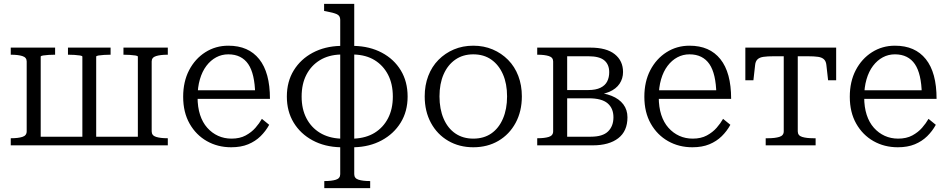

<svg xmlns="http://www.w3.org/2000/svg" viewBox="-20 -757 4938 1000"><path d="M119 -437Q119 -458 96.5 -465Q74 -472 38 -472H36V-509H267V-472H264Q250 -472 233 -471Q216 -470 204 -468Q192 -466 192 -462V0H36V-37H38Q74 -37 96.5 -44Q119 -51 119 -73ZM698 -462Q698 -466 685.5 -468Q673 -470 656.5 -471Q640 -472 625 -472H623V-509H854V-472H852Q816 -472 793 -465Q770 -458 770 -437V-73Q770 -51 793 -44Q816 -37 852 -37H854V0H698ZM167 -45H736V0H167ZM334 -472V-509H556V-472H553Q539 -472 522 -471Q505 -470 493 -468Q481 -466 481 -462V0H409V-462Q409 -466 397 -468Q385 -470 368 -471Q351 -472 337 -472Z M1009 -251Q1009 -199 1022 -159Q1035 -119 1059.5 -91.5Q1084 -64 1116 -49.5Q1148 -35 1186 -35Q1229 -35 1259.5 -51.5Q1290 -68 1310.5 -91.5Q1331 -115 1344 -138L1382 -107Q1364 -74 1337 -47.5Q1310 -21 1272.5 -5.5Q1235 10 1184 10Q1114 10 1057.5 -22Q1001 -54 967.5 -113Q934 -172 934 -253Q934 -332 965 -391.5Q996 -451 1049.5 -485Q1103 -519 1169 -519Q1222 -519 1262 -501.5Q1302 -484 1330 -449Q1358 -414 1372 -362.5Q1386 -311 1386 -242H990V-287H1333L1309 -268Q1308 -320 1299 -359Q1290 -398 1273 -423Q1256 -448 1230 -461Q1204 -474 1169 -474Q1135 -474 1106 -458.5Q1077 -443 1055 -414Q1033 -385 1021 -343.5Q1009 -302 1009 -251Z M1825 -737V150Q1825 172 1847.5 179Q1870 186 1906 186H1908V223H1669V186H1671Q1707 186 1729.5 179Q1752 172 1752 150V-654Q1752 -675 1734.5 -683Q1717 -691 1679 -698L1668 -700V-737ZM1753 -518V-473Q1691 -471 1646 -443.5Q1601 -416 1576 -368Q1551 -320 1551 -254Q1551 -189 1576 -141Q1601 -93 1646 -65.5Q1691 -38 1753 -35V10Q1671 8 1608 -26Q1545 -60 1509.5 -118.5Q1474 -177 1474 -254Q1474 -332 1510 -390.5Q1546 -449 1609 -482.5Q1672 -516 1753 -518ZM1824 10V-35Q1887 -38 1931.5 -65.5Q1976 -93 2001 -141Q2026 -189 2026 -254Q2026 -320 2001 -368Q1976 -416 1931.5 -443.5Q1887 -471 1824 -473V-518Q1906 -516 1969 -482.5Q2032 -449 2067.5 -390.5Q2103 -332 2103 -254Q2103 -177 2067 -118.5Q2031 -60 1968 -26Q1905 8 1824 10Z M2698 -255Q2698 -177 2665.5 -117Q2633 -57 2576 -23.5Q2519 10 2445 10Q2372 10 2314.5 -23.5Q2257 -57 2224.5 -117Q2192 -177 2192 -255Q2192 -313 2210.5 -361.5Q2229 -410 2263.5 -445Q2298 -480 2344 -499.5Q2390 -519 2445 -519Q2500 -519 2546 -499.5Q2592 -480 2626.5 -445Q2661 -410 2679.5 -361.5Q2698 -313 2698 -255ZM2269 -255Q2269 -189 2290.5 -139Q2312 -89 2351.5 -62Q2391 -35 2445 -35Q2500 -35 2539 -62Q2578 -89 2599.5 -139Q2621 -189 2621 -255Q2621 -321 2599.5 -370Q2578 -419 2539 -446.5Q2500 -474 2445 -474Q2391 -474 2351.5 -446.5Q2312 -419 2290.5 -370Q2269 -321 2269 -255Z M2778 -509H3055Q3139 -509 3182 -474.5Q3225 -440 3225 -382Q3225 -348 3207 -321Q3189 -294 3153 -278.5Q3117 -263 3064 -262L3094 -284V-254L3069 -276Q3125 -274 3165 -258Q3205 -242 3226.5 -213.5Q3248 -185 3248 -146Q3248 -74 3200 -37Q3152 0 3067 0H2778V-37H2780Q2816 -37 2838.5 -44Q2861 -51 2861 -73V-437Q2861 -458 2838.5 -465Q2816 -472 2780 -472H2778ZM2934 -45H3057Q3119 -45 3147 -72.5Q3175 -100 3175 -146Q3175 -193 3144.5 -219Q3114 -245 3047 -245H2921V-288H3044Q3083 -288 3107.5 -300Q3132 -312 3142.5 -333Q3153 -354 3153 -381Q3153 -421 3127.5 -442.5Q3102 -464 3045 -464H2934Z M3411 -251Q3411 -199 3424 -159Q3437 -119 3461.5 -91.5Q3486 -64 3518 -49.5Q3550 -35 3588 -35Q3631 -35 3661.5 -51.5Q3692 -68 3712.5 -91.5Q3733 -115 3746 -138L3784 -107Q3766 -74 3739 -47.5Q3712 -21 3674.5 -5.5Q3637 10 3586 10Q3516 10 3459.5 -22Q3403 -54 3369.5 -113Q3336 -172 3336 -253Q3336 -332 3367 -391.5Q3398 -451 3451.5 -485Q3505 -519 3571 -519Q3624 -519 3664 -501.5Q3704 -484 3732 -449Q3760 -414 3774 -362.5Q3788 -311 3788 -242H3392V-287H3735L3711 -268Q3710 -320 3701 -359Q3692 -398 3675 -423Q3658 -448 3632 -461Q3606 -474 3571 -474Q3537 -474 3508 -458.5Q3479 -443 3457 -414Q3435 -385 3423 -343.5Q3411 -302 3411 -251Z M4098 -464V-509H4335V-339H4293L4284 -419Q4282 -438 4271.5 -448Q4261 -458 4241 -461Q4221 -464 4187 -464ZM4098 -464H4010Q3977 -464 3956.5 -461Q3936 -458 3925.5 -448Q3915 -438 3913 -419L3904 -339H3862V-509H4098ZM4135 -73Q4135 -51 4157.5 -44Q4180 -37 4216 -37H4228V0H3968V-37H3981Q4016 -37 4039 -44Q4062 -51 4062 -73V-509H4135Z M4481 -251Q4481 -199 4494 -159Q4507 -119 4531.5 -91.5Q4556 -64 4588 -49.5Q4620 -35 4658 -35Q4701 -35 4731.5 -51.5Q4762 -68 4782.5 -91.5Q4803 -115 4816 -138L4854 -107Q4836 -74 4809 -47.5Q4782 -21 4744.5 -5.5Q4707 10 4656 10Q4586 10 4529.5 -22Q4473 -54 4439.5 -113Q4406 -172 4406 -253Q4406 -332 4437 -391.5Q4468 -451 4521.5 -485Q4575 -519 4641 -519Q4694 -519 4734 -501.5Q4774 -484 4802 -449Q4830 -414 4844 -362.5Q4858 -311 4858 -242H4462V-287H4805L4781 -268Q4780 -320 4771 -359Q4762 -398 4745 -423Q4728 -448 4702 -461Q4676 -474 4641 -474Q4607 -474 4578 -458.5Q4549 -443 4527 -414Q4505 -385 4493 -343.5Q4481 -302 4481 -251Z"/></svg>

Font: Roboto Serif 36pt Light
Style: Regular
Weight: 300
Designer: Greg Gazdowicz
Foundry: Commercial Type
Version: Version 1.008